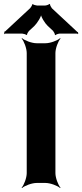

<svg xmlns="http://www.w3.org/2000/svg" viewBox="-63 -931 419 977"><path d="M219 -50V-661C219 -685 233 -722 245 -735L243 -737C230 -725 193 -711 169 -711H123C99 -711 62 -725 49 -737L47 -735C59 -722 73 -685 73 -661V-50C73 -26 59 11 47 24L49 26C62 14 99 0 123 0H169C193 0 230 14 243 26L245 24C233 11 219 -26 219 -50ZM331 -768 201 -889C198 -893 190 -906 192 -909L188 -911C186 -907 172 -903 167 -903H125C120 -903 106 -907 104 -910L101 -909C102 -906 94 -893 91 -890L-37 -771C-38 -770 -40 -770 -41 -770L-42 -767C-42 -766 -40 -765 -40 -764C-40 -762 -42 -760 -43 -759L-41 -757C-40 -758 -38 -760 -36 -760H50C55 -760 69 -756 71 -753L75 -754C73 -757 81 -770 84 -773L112 -799C127 -814 148 -847 148 -863H144C144 -847 165 -813 180 -799L207 -774C210 -770 218 -757 216 -754L220 -752C221 -756 236 -760 241 -760H330C331 -760 332 -758 333 -757L336 -760C335 -761 333 -762 333 -763C333 -764 334 -764 335 -765L333 -768Z"/></svg>

Font: Asimov
Style: Edge
Weight: 500
Designer: Google
Version: Version 2.000980: 2014